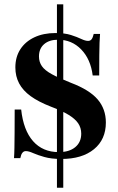

<svg xmlns="http://www.w3.org/2000/svg" viewBox="-20 -738 557 905"><path d="M269.4 11.3Q221.8 11.3 189.1 2Q156.5 -7.3 135.9 -16.5Q115.3 -25.8 101.6 -25.8Q91.9 -25.8 85.5 -17.7Q79 -9.7 75.8 7.3H46Q47.6 -13.7 48 -41.5Q48.4 -69.4 48.8 -112.5Q49.2 -155.6 49.2 -221.8H79.8Q90.3 -124.2 135.9 -72.6Q181.5 -21 257.3 -21Q306.5 -21 334.7 -44.4Q362.9 -67.7 362.9 -108.1Q362.9 -135.5 348.4 -156.9Q333.9 -178.2 302.4 -197.2Q271 -216.1 219.4 -235.5Q161.3 -258.1 124.6 -284.7Q87.9 -311.3 70.2 -344.8Q52.4 -378.2 52.4 -420.2Q52.4 -469.4 75.8 -505.6Q99.2 -541.9 141.9 -562.1Q184.7 -582.3 241.9 -582.3Q285.5 -582.3 314.5 -573Q343.5 -563.7 362.9 -554.4Q382.3 -545.2 395.2 -545.2Q405.6 -545.2 411.7 -552.8Q417.7 -560.5 421.8 -578.2H451.6Q450 -559.7 449.2 -536.7Q448.4 -513.7 448 -477.8Q447.6 -441.9 447.6 -382.3H416.9Q407.3 -458.9 362.9 -504.8Q318.5 -550.8 254 -550.8Q212.1 -550.8 187.9 -529.8Q163.7 -508.9 163.7 -471.8Q163.7 -446 177.4 -426.2Q191.1 -406.5 224.2 -388.3Q257.3 -370.2 314.5 -347.6Q401.6 -314.5 440.3 -269.4Q479 -224.2 479 -160.5Q479 -80.6 423 -34.7Q366.9 11.3 269.4 11.3ZM248.4 146.8V-717.7H278.2V146.8Z"/></svg>

Font: Playfair 5pt SemiExpanded Light ExtraBold
Style: Regular
Weight: 800
Version: Version 2.001;gftools[0.9.30]